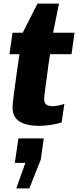

<svg xmlns="http://www.w3.org/2000/svg" viewBox="-20 -694 437 1074"><path d="M310 -674 277 -511H397L380 -391H260L251 -331Q247 -298 237 -226.5Q227 -155 227 -143Q227 -117 239.5 -108.5Q252 -100 276 -100Q288 -100 308 -104Q328 -108 340 -113L325 -10Q303 -1 265.5 4.5Q228 10 201 10Q128 10 89 -14.5Q50 -39 50 -95Q50 -120 77 -311L89 -391H33L50 -511H107L190 -674ZM122 217H63L83 80H225L208 199L144 360H71Z"/></svg>

Font: Chivo ExtraBold Italic
Style: Regular
Weight: 800
Italic angle: -8.05°
Designer: Hector Gatti
Foundry: Omnibus-Type
Version: Version 1.007